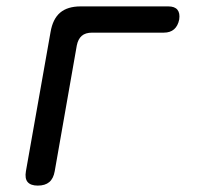

<svg xmlns="http://www.w3.org/2000/svg" viewBox="-20 -570 640 600"><path d="M98 10Q76 10 66.5 -1Q57 -12 61 -35L138 -470Q145 -511 168 -530.5Q191 -550 232 -550H506Q526 -550 534.5 -539.5Q543 -529 540 -509Q536 -489 524 -478.5Q512 -468 492 -468H268Q247 -468 235.5 -458Q224 -448 220 -428L151 -35Q147 -12 134 -1Q121 10 98 10Z"/></svg>

Font: Maple Mono
Style: Italic
Weight: 400
Italic angle: -10°
Monospace: yes
Designer: subframe7536
Version: Version 7.300